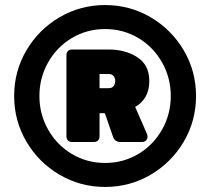

<svg xmlns="http://www.w3.org/2000/svg" viewBox="-20 -730 832 760"><path d="M756 -350Q756 -252 707.5 -169.5Q659 -87 576.5 -38.5Q494 10 396 10Q298 10 215.5 -38.5Q133 -87 84.5 -169.5Q36 -252 36 -350Q36 -448 84.5 -530.5Q133 -613 215.5 -661.5Q298 -710 396 -710Q494 -710 576.5 -661.5Q659 -613 707.5 -530.5Q756 -448 756 -350ZM656 -350Q656 -422 621.5 -483Q587 -544 527.5 -579.5Q468 -615 396 -615Q324 -615 264.5 -579.5Q205 -544 170.5 -483Q136 -422 136 -350Q136 -278 170.5 -217Q205 -156 264.5 -120.5Q324 -85 396 -85Q468 -85 527.5 -120.5Q587 -156 621.5 -217Q656 -278 656 -350ZM243 -512Q243 -522 249 -528Q255 -534 265 -534H411Q476 -534 523.5 -503.5Q571 -473 571 -409Q571 -372 555.5 -346Q540 -320 515 -307L560 -204Q564 -196 564 -190Q564 -181 558.5 -174.5Q553 -168 542 -168H457Q435 -168 428 -187L395 -282H374V-190Q374 -180 368 -174Q362 -168 352 -168H265Q255 -168 249 -174Q243 -180 243 -190ZM411 -381Q423 -381 429.5 -389Q436 -397 436 -409Q436 -421 429.5 -429Q423 -437 411 -437H374V-381Z"/></svg>

Font: Rubik
Style: Regular
Weight: 900
Designer: Hubert & Fischer
Foundry: Hubert & Fischer
Version: Version 1.100